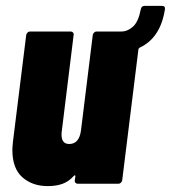

<svg xmlns="http://www.w3.org/2000/svg" viewBox="-20 -624 580 652"><path d="M540 -592Q525 -495 454 -462Q450 -459 450 -456L395 -12Q394 -7 390.5 -3.5Q387 0 382 0H244Q239 0 236 -3.5Q233 -7 234 -12L236 -25Q236 -32 230 -26Q213 -7 191.5 0.5Q170 8 142 8Q90 8 56 -22Q22 -52 22 -115Q22 -123 24 -143L69 -505Q70 -510 73.5 -513.5Q77 -517 82 -517H220Q225 -517 228 -513.5Q231 -510 230 -505L190 -180Q189 -175 189 -167Q189 -135 215 -135Q249 -135 255 -181L295 -505Q296 -510 299.5 -513.5Q303 -517 308 -517H392Q413 -517 431.5 -533.5Q450 -550 458 -592Q460 -604 471 -604H530Q542 -604 540 -592Z"/></svg>

Font: Barlow Condensed ExtraBold
Style: Italic
Weight: 800
Width: 3
Italic angle: -7°
Designer: Jeremy Tribby
Foundry: Tribby Type
Version: Version 1.408